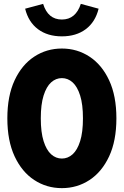

<svg xmlns="http://www.w3.org/2000/svg" viewBox="-20 -962 640 993"><path d="M300 11Q221 11 157 -31Q93 -73 55.5 -153.5Q18 -234 18 -350Q18 -466 55.5 -546.5Q93 -627 157 -669Q221 -711 300 -711Q379 -711 443 -669Q507 -627 544.5 -546.5Q582 -466 582 -350Q582 -234 544.5 -153.5Q507 -73 443 -31Q379 11 300 11ZM300 -142Q331 -142 355.5 -164Q380 -186 394.5 -232Q409 -278 409 -350Q409 -422 394.5 -468Q380 -514 355.5 -536Q331 -558 300 -558Q269 -558 244.5 -536Q220 -514 205.5 -468Q191 -422 191 -350Q191 -278 205.5 -232Q220 -186 244.5 -164Q269 -142 300 -142ZM300 -774Q226 -774 176.5 -811Q127 -848 110 -917L203 -942Q228 -861 300 -861Q336 -861 360.5 -881.5Q385 -902 398 -942L490 -917Q473 -848 423.5 -811Q374 -774 300 -774Z"/></svg>

Font: Red Hat Mono
Style: Regular
Weight: 300
Monospace: yes
Designer: Pentagram, MCKL
Foundry: Pentagram, MCKL
Version: Version 1.023